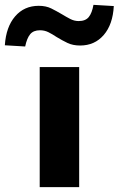

<svg xmlns="http://www.w3.org/2000/svg" viewBox="-90 -773 490 793"><path d="M74 0V-496H237V0ZM14 -581 -70 -586Q-65 -662 -27.5 -705.5Q10 -749 70 -749Q100 -749 122 -738Q144 -727 166 -714Q184 -703 200.5 -694.5Q217 -686 235 -686Q263 -686 276.5 -702.5Q290 -719 296 -753L380 -748Q376 -672 338.5 -628.5Q301 -585 241 -585Q211 -585 189 -595.5Q167 -606 144 -620Q126 -632 110 -640Q94 -648 75 -648Q48 -648 34.5 -631.5Q21 -615 14 -581Z"/></svg>

Font: Nunito Sans 10pt SemiExpanded ExtraBold
Style: Regular
Weight: 800
Width: 6
Designer: Vernon Adams
Foundry: Vernon Adams
Version: Version 3.101;gftools[0.9.27]